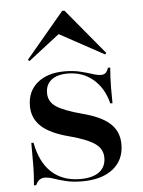

<svg xmlns="http://www.w3.org/2000/svg" viewBox="-50 -707 566 758"><g transform="rotate(-5 232.5 -327.5)"><path d="M246 11.3Q208.1 11.3 180.6 4.4Q153.2 -2.4 133.9 -9.3Q114.5 -16.1 98.4 -16.1Q74.2 -16.1 62.9 10.5H54Q55.6 -8.9 56.9 -30.2Q58.1 -51.6 58.1 -81.9Q58.1 -112.1 58.1 -157.3H66.9Q81.5 -79 125.4 -38.7Q169.4 1.6 238.7 1.6Q287.9 1.6 314.1 -18.1Q340.3 -37.9 340.3 -74.2Q340.3 -108.9 310.1 -130.2Q279.8 -151.6 209.7 -170.2Q134.7 -189.5 100 -221.8Q65.3 -254 65.3 -303.2Q65.3 -360.5 105.2 -394Q145.2 -427.4 212.9 -427.4Q246.8 -427.4 273.8 -421Q300.8 -414.5 321.4 -407.7Q341.9 -400.8 356.5 -400.8Q366.9 -400.8 373.8 -406.5Q380.6 -412.1 385.5 -426.6H394.4Q392.7 -408.9 391.9 -389.9Q391.1 -371 390.7 -346Q390.3 -321 391.1 -285.5H382.3Q366.9 -347.6 325 -382.7Q283.1 -417.7 225 -417.7Q183.1 -417.7 160.1 -399.6Q137.1 -381.5 137.1 -347.6Q137.1 -314.5 165.7 -294.4Q194.4 -274.2 270.2 -254Q344.4 -234.7 378.2 -202.8Q412.1 -171 412.1 -121Q412.1 -58.9 367.7 -23.8Q323.4 11.3 246 11.3ZM79 -479.8 73.4 -485.5 225 -666.1H233.9L383.9 -485.5L379 -479.8L182.3 -587.1L218.5 -587.9Z"/></g></svg>

Font: Playfair 144pt SemiExpanded SemiBold
Style: Regular
Weight: 600
Width: 6
Designer: Claus Eggers Sørensen
Foundry: Claus Eggers Sørensen
Version: Version 2.203